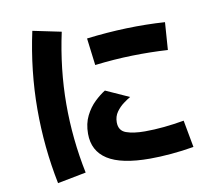

<svg xmlns="http://www.w3.org/2000/svg" viewBox="-90 -892 1179 1059"><g transform="rotate(-10 500.0 -362.0)"><path d="M311 33 151 64Q109 -143 109.5 -357Q110 -571 157 -788L316 -755Q272 -552 271.5 -356.5Q271 -161 311 33ZM466 -542 447 -694Q561 -708 671 -711.5Q781 -715 886 -708L875 -554Q777 -560 675.5 -557.5Q574 -555 466 -542ZM675 19Q514 19 437.5 -30Q361 -79 361 -175Q361 -232 382.5 -275Q404 -318 435 -347.5Q466 -377 494 -394L625 -335Q609 -326 586 -309Q563 -292 545.5 -267.5Q528 -243 528 -210Q528 -163 568.5 -148.5Q609 -134 673 -134Q725 -134 780.5 -139.5Q836 -145 893 -155L921 -3Q857 8 793 13.5Q729 19 675 19Z"/></g></svg>

Font: Murecho ExtraBold
Style: Regular
Weight: 800
Designer: Neil Summerour
Foundry: Positype
Version: Version 1.010; ttfautohint (v1.8.3)